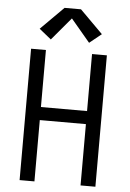

<svg xmlns="http://www.w3.org/2000/svg" viewBox="-63 -1024 726 1070"><g transform="rotate(5 300.0 -489.0)"><path d="M88 0V-735H171V-416H429V-735H512V0H429V-343H171V0ZM407 -796 300 -923 193 -796 126 -850 254 -978H346L474 -850Z"/></g></svg>

Font: Iosevka Meiseki Sans
Style: Regular
Weight: 400
Monospace: yes
Designer: Belleve Invis
Foundry: Belleve Invis
Version: Version 11.2.6; ttfautohint (v1.8.4)